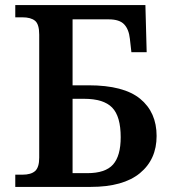

<svg xmlns="http://www.w3.org/2000/svg" viewBox="-20 -734 669 754"><path d="M40 -48H68Q102 -48 118 -62.5Q134 -77 134 -115V-598Q134 -639 117.5 -652.5Q101 -666 68 -666H40V-714H551L556 -529H496L490 -582Q486 -619 467.5 -638.5Q449 -658 407 -658H265V-399H328Q466 -399 530.5 -346Q595 -293 595 -200Q595 -108 529.5 -54Q464 0 336 0H40ZM323 -54Q394 -54 424 -88Q454 -122 454 -195Q454 -277 420.5 -311.5Q387 -346 310 -346H265V-54Z"/></svg>

Font: Noto Serif SemiBold
Style: Regular
Weight: 600
Designer: Monotype Design Team
Foundry: Monotype Imaging Inc.
Version: Version 1.001